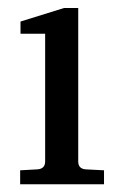

<svg xmlns="http://www.w3.org/2000/svg" viewBox="-20 -484 313 484"><path d="M242.2 -19.5H30.8V-54.7L74.7 -57.1Q93.8 -58.6 93.8 -77.1V-398.9H31.7V-429.7L141.6 -463.9H177.2V-77.1Q177.2 -58.6 195.8 -57.1L242.2 -54.7Z"/></svg>

Font: Annapurna SIL
Style: Regular
Weight: 400
Designer: Peter Martin, Annie Olsen
Foundry: SIL International
Version: Version 2.000